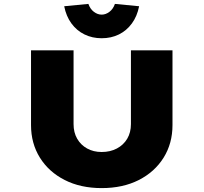

<svg xmlns="http://www.w3.org/2000/svg" viewBox="-20 -958 1043 984"><path d="M501 6Q393 6 311.5 -35.5Q230 -77 184.5 -150Q139 -223 139 -317V-700H357V-322Q357 -279 375.5 -247Q394 -215 426.5 -197Q459 -179 501 -179Q545 -179 579 -197Q613 -215 632 -247Q651 -279 651 -322V-700H864V-317Q864 -223 818.5 -150Q773 -77 691.5 -35.5Q610 6 501 6ZM501 -762Q453 -762 413 -781.5Q373 -801 346 -838Q319 -875 309 -926L433 -938Q442 -912 461 -897.5Q480 -883 501 -883Q522 -883 541 -897.5Q560 -912 569 -938L693 -926Q683 -875 656 -838Q629 -801 589.5 -781.5Q550 -762 501 -762Z"/></svg>

Font: Lexend Peta Black
Style: Regular
Weight: 900
Version: Version 1.007